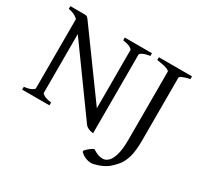

<svg xmlns="http://www.w3.org/2000/svg" viewBox="-164 -827 1281 1225"><g transform="rotate(30 477.0 -214.5)"><path d="M625 -595Q590 -590 572.5 -580.5Q555 -571 555 -564V-16L496 -35V-564Q496 -570 480 -579.5Q464 -589 425 -595V-615H625ZM555 15Q530 12 516 4.5Q502 -3 496 -11L116 -537Q97 -565 74 -578Q51 -591 24 -595V-615H128Q143 -615 150 -609Q157 -603 175 -577L497 -134Q504 -124 517.5 -106Q531 -88 543 -73.5Q555 -59 555 -59ZM24 0V-21Q61 -25 78.5 -35Q96 -45 96 -51V-584L154 -597V-51Q154 -45 171 -35.5Q188 -26 225 -21V0ZM920 -595Q887 -588 868 -579.5Q849 -571 849 -564V-101Q849 -23 835.5 22Q822 67 800 93.5Q778 120 753 141Q726 161 691 173.5Q656 186 637 186Q618 186 599.5 178.5Q581 171 568.5 161Q556 151 556 146Q556 141 567 130.5Q578 120 591 110.5Q604 101 613 98Q640 115 655.5 120Q671 125 690 125Q708 125 726.5 109.5Q745 94 758 52.5Q771 11 771 -65V-564Q771 -570 753 -578Q735 -586 676 -595V-615H920Z"/></g></svg>

Font: ChillKai
Style: Regular
Weight: 400
Designer: ChillType
Foundry: 寒蝉字型
Version: Version 2.000